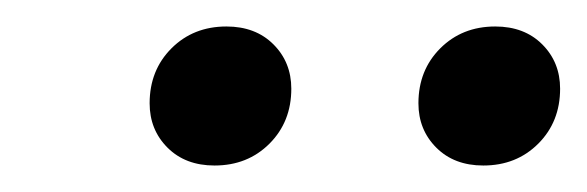

<svg xmlns="http://www.w3.org/2000/svg" viewBox="-20 -781 443 145"><path d="M93 -703Q93 -728 109.5 -744.5Q126 -761 151 -761Q173 -761 186.5 -747.5Q200 -734 200 -714Q200 -689 183.5 -672.5Q167 -656 142 -656Q120 -656 106.5 -669.5Q93 -683 93 -703ZM296 -703Q296 -728 312.5 -744.5Q329 -761 354 -761Q376 -761 389.5 -747.5Q403 -734 403 -714Q403 -689 386.5 -672.5Q370 -656 345 -656Q323 -656 309.5 -669.5Q296 -683 296 -703Z"/></svg>

Font: Fira Sans Book
Style: Italic
Weight: 350
Italic angle: -8°
Designer: bBox Type GmbH & Carrois Corporate GbR & Edenspiekermann AG
Foundry: bBox Type GmbH & Carrois Corporate GbR & Edenspiekermann AG
Version: Version 4.301